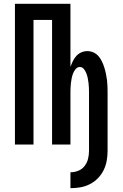

<svg xmlns="http://www.w3.org/2000/svg" viewBox="-20 -755 640 1003"><path d="M348 228V145Q369 145 389 137Q409 129 422 112Q435 95 440 74.5Q445 54 445 33V-270Q445 -283 444.5 -296Q444 -309 442.5 -321.5Q441 -334 438.5 -346.5Q436 -359 431.5 -371Q427 -383 418.5 -394Q410 -405 397 -405Q384 -405 375 -394Q366 -383 361.5 -371Q357 -359 354.5 -346.5Q352 -334 350.5 -321.5Q349 -309 348.5 -296Q348 -283 348 -270V0H252V-651H155V0H58V-735H348V-407Q354 -422 361 -436.5Q368 -451 379 -463Q390 -475 405 -481.5Q420 -488 436 -488Q453 -488 468.5 -481Q484 -474 495 -461Q506 -448 513 -433Q520 -418 525 -402Q530 -386 533.5 -369.5Q537 -353 539 -336.5Q541 -320 541.5 -303.5Q542 -287 542 -270V33Q542 59 537.5 84.5Q533 110 521.5 133.5Q510 157 491.5 176Q473 195 449.5 207Q426 219 400.5 223.5Q375 228 348 228Z"/></svg>

Font: Iosevka Semibold Extended
Style: Regular
Weight: 600
Width: 7
Monospace: yes
Designer: Belleve Invis
Foundry: Belleve Invis
Version: Version 32.5.0; ttfautohint (v1.8.4)